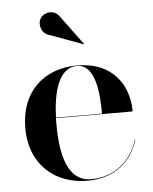

<svg xmlns="http://www.w3.org/2000/svg" viewBox="-52 -742 633 796"><g transform="rotate(-5 265.0 -344.5)"><path d="M174.5 -606 314 -555 315 -556.5 226 -677C202.5 -712 159.5 -700.5 146 -678.5C130.5 -654 142 -614.5 174.5 -606ZM492.5 -143H490.5C465.5 -59.5 396.5 5 296.5 5C195 5 172 -113.5 172 -235C172 -243.5 172 -251.5 172 -260H491.5C491.5 -369 427 -470 278 -470C142 -470 42 -382.5 42 -230C42 -77.5 145 10 281 10C397 10 466.5 -56 492.5 -143ZM278 -468C354.5 -468 364.5 -345 364 -262H172.5C176 -367 201 -468 278 -468Z"/></g></svg>

Font: Bodoni* 96pt Medium
Style: Regular
Weight: 500
Version: Version 2.3